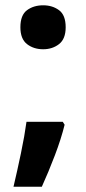

<svg xmlns="http://www.w3.org/2000/svg" viewBox="-20 -576 325 725"><path d="M57 -473Q57 -519 82 -537.5Q107 -556 143 -556Q178 -556 203 -537.5Q228 -519 228 -473Q228 -429 203 -409.5Q178 -390 143 -390Q107 -390 82 -409.5Q57 -429 57 -473ZM224 -105Q211 -52 187 11Q163 74 138 129H31Q45 70 59 3Q73 -64 80 -116H217Z"/></svg>

Font: Noto Sans Myanmar
Style: Bold
Weight: 700
Designer: Monotype Design Team
Foundry: Monotype Imaging Inc.
Version: Version 2.107; ttfautohint (v1.8.4.7-5d5b)